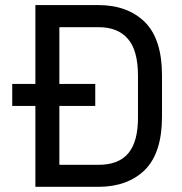

<svg xmlns="http://www.w3.org/2000/svg" viewBox="-20 -720 709 750"><path d="M545.9 -633.8Q612.8 -566.9 612.8 -425.8V-264.2Q612.8 -123 545.9 -56.2Q478.5 9.8 363.8 9.8H118.2V-306.2H27.8V-392.1H118.2V-700.2H363.8Q478 -700.2 545.9 -633.8ZM519 -422.9Q519 -524.4 479 -568.8Q439.9 -613.8 365.2 -613.8H211.9V-392.1H352.1V-306.2H211.9V-76.2H365.2Q443.4 -76.2 481.2 -121.3Q519 -166.5 519 -259.8Z"/></svg>

Font: D-DIN-PRO Medium
Style: Regular
Weight: 500
Designer: datto
Foundry: CyberFei
Version: Version 1.000;hotconv 1.0.109;makeotfexe 2.5.65596